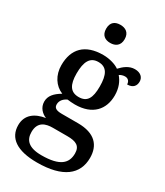

<svg xmlns="http://www.w3.org/2000/svg" viewBox="-242 -859 1028 1196"><g transform="rotate(30 272.5 -261.5)"><path d="M256 -633C292 -633 323 -651 323 -698C323 -746 292 -763 256 -763C219 -763 190 -746 190 -698C190 -651 219 -633 256 -633ZM233 240C419 240 506 168 506 50C506 -39 456 -100 332 -100H216C172 -100 159 -113 159 -136C159 -164 179 -184 203 -195C215 -193 242 -191 257 -191C384 -191 445 -264 445 -364C445 -418 427 -458 402 -487C413 -494 427 -499 442 -499C466 -499 477 -481 477 -462C520 -462 536 -487 536 -516C536 -545 515 -569 472 -569C430 -569 397 -541 373 -515C350 -532 305 -547 257 -547C126 -547 62 -478 62 -362C62 -290 99 -233 156 -210C109 -182 83 -153 83 -112C83 -68 114 -40 144 -28C71 -17 16 21 16 96C16 188 88 240 233 240ZM254 -243C194 -243 170 -284 170 -364C170 -448 193 -494 253 -494C314 -494 336 -450 336 -365C336 -283 315 -243 254 -243ZM235 187C141 187 109 149 109 92C109 17 162 3 212 3H316C378 3 411 19 411 73C411 142 369 187 235 187Z"/></g></svg>

Font: Noto Naskh Arabic UI Medium
Style: Regular
Weight: 500
Designer: Monotype Design Team, David Williams, Mohamad Dakak and Nizar Qandah
Foundry: Monotype Imaging Inc.
Version: Version 2.014